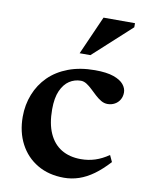

<svg xmlns="http://www.w3.org/2000/svg" viewBox="-80 -738 620 808"><g transform="rotate(10 230.5 -334.0)"><path d="M300 -456.5Q350 -456.5 379.8 -446Q409.5 -435.5 422.8 -419.2Q436 -403 436 -385Q436 -367.5 428 -354Q420 -340.5 406.2 -333Q392.5 -325.5 376 -325.5Q361.5 -325.5 348.2 -333.2Q335 -341 322.5 -352.5Q310 -364 298 -375.5Q286 -387 273.8 -394.8Q261.5 -402.5 249 -402.5Q222.5 -402.5 200.2 -388Q178 -373.5 164.2 -342.8Q150.5 -312 150.5 -263Q150.5 -202 169 -160.8Q187.5 -119.5 222.2 -98.5Q257 -77.5 305.5 -77.5Q337.5 -77.5 366.2 -86.8Q395 -96 424 -116L437 -88Q405.5 -53.5 374.8 -31.2Q344 -9 312.8 1.5Q281.5 12 249 12Q184 12 135.5 -16.5Q87 -45 60.5 -95.5Q34 -146 34 -211Q34 -262.5 51.8 -307.2Q69.5 -352 103.2 -385.5Q137 -419 186.8 -437.8Q236.5 -456.5 300 -456.5ZM223.5 -515.5 296.5 -680.5H431V-663L269.5 -515.5Z"/></g></svg>

Font: Newsreader 16pt SemiBold
Style: Regular
Weight: 600
Designer: Hugues Gentile
Foundry: Production Type
Version: Version 1.003